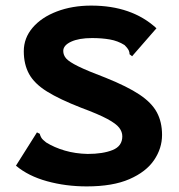

<svg xmlns="http://www.w3.org/2000/svg" viewBox="-20 -654 640 686"><path d="M290 12Q215 12 148 -6.5Q81 -25 37 -62L107 -173L112 -181L122 -176Q124 -168 128 -161.5Q132 -155 145 -145Q174 -127 211.5 -116Q249 -105 293 -104Q348 -104 382.5 -118Q417 -132 417 -167Q417 -183 406 -197.5Q395 -212 363.5 -229Q332 -246 270 -269Q193 -299 148 -327Q103 -355 84 -389.5Q65 -424 65 -471Q65 -518 96.5 -555Q128 -592 183 -613Q238 -634 306 -634Q451 -634 539 -553L458 -460L452 -453L443 -460Q443 -468 439.5 -475Q436 -482 425 -493Q401 -508 372.5 -513Q344 -518 309 -518Q262 -518 234 -505Q206 -492 206 -472Q206 -457 216.5 -445Q227 -433 259.5 -417Q292 -401 358 -376Q435 -345 478.5 -316Q522 -287 540.5 -252.5Q559 -218 559 -172Q559 -124 530.5 -82Q502 -40 442.5 -14Q383 12 290 12Z"/></svg>

Font: Inconsolata Expanded Black
Style: Regular
Weight: 900
Width: 7
Monospace: yes
Designer: Raph Levien, Cyreal, Brenton Simpson
Foundry: Raph Levien, Cyreal, Google
Version: Version 3.001; ttfautohint (v1.8.2.53-6de2)